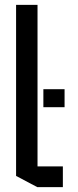

<svg xmlns="http://www.w3.org/2000/svg" viewBox="-20 -768 321 788"><path d="M133 0 46 -46V-748H134V-85H238V0ZM158 -328V-402H245V-328Z"/></svg>

Font: Foldit Thin
Style: Regular
Weight: 400
Version: Version 1.003